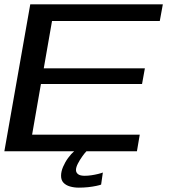

<svg xmlns="http://www.w3.org/2000/svg" viewBox="-21 -695 781 882"><path d="M-1 0H608L621 -76.5H126.5L167 -309H631.5L644.5 -381H180L218 -598.5H713L727 -675H118ZM341 167Q363 167 383.8 164.8Q404.5 162.5 421 159Q437.5 155.5 443.5 153L451.5 97.5Q444 100.5 430 104Q416 107.5 399.5 110Q383 112.5 368 112.5Q347 112.5 337.5 105Q328 97.5 328 86Q328 73.5 336.8 56.5Q345.5 39.5 356.8 23.8Q368 8 376 0H319.5Q306.5 11 292.2 30.2Q278 49.5 268.8 71.2Q259.5 93 259.5 112.5Q259.5 132.5 270.5 144.2Q281.5 156 300.2 161.5Q319 167 341 167Z"/></svg>

Font: Anybody Expanded
Style: Italic
Weight: 400
Width: 7
Italic angle: -10°
Version: Version 1.113;gftools[0.9.25]